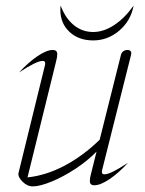

<svg xmlns="http://www.w3.org/2000/svg" viewBox="-20 -654 518 684"><path d="M46 -38 140 -421Q141 -424 141 -429Q141 -437 132 -437Q110 -437 48 -396Q80 -431 113 -453.5Q146 -476 168 -476Q184 -476 184 -461Q184 -451 180 -436L78 -22Q144 -29 209.5 -63.5Q275 -98 335 -156L411 -459Q413 -467 419.5 -471.5Q426 -476 434 -476Q442 -476 445.5 -471.5Q449 -467 447 -459L344 -49Q343 -46 343 -41Q343 -33 352 -33Q363 -33 382.5 -42.5Q402 -52 436 -74Q403 -38 370.5 -16Q338 6 316 6Q300 6 300 -9Q300 -19 304 -34L324 -114Q292 -81 248.5 -52.5Q205 -24 163.5 -7Q122 10 97 10Q77 10 60 -7Q43 -24 46 -38ZM195 -619Q195 -629 196 -634Q213 -589 243 -564.5Q273 -540 312 -540Q349 -540 386.5 -564.5Q424 -589 456 -634Q446 -580 405 -545Q364 -510 312 -510Q260 -510 227.5 -540.5Q195 -571 195 -619Z"/></svg>

Font: Srisakdi
Style: Regular
Weight: 400
Designer: Cadson Demak Co.,Ltd.
Foundry: Cadson Demak Co.,Ltd.
Version: Version 1.000